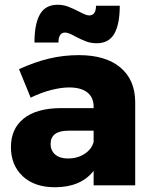

<svg xmlns="http://www.w3.org/2000/svg" viewBox="-20 -780 641 808"><path d="M549 -352V0H374V-61Q320 8 211 8Q125 8 75.5 -38.5Q26 -85 26 -161Q26 -238 79.5 -281Q133 -324 233 -325H374V-331Q374 -370 347.5 -391Q321 -412 271 -412Q237 -412 194.5 -401Q152 -390 109 -369L60 -489Q126 -519 186.5 -533.5Q247 -548 312 -548Q424 -548 486 -496.5Q548 -445 549 -352ZM374 -183V-230H268Q193 -230 193 -174Q193 -146 212.5 -129.5Q232 -113 266 -113Q306 -113 336 -132.5Q366 -152 374 -183ZM387 -598Q363 -598 343 -605.5Q323 -613 296 -627Q268 -643 254 -643Q226 -643 226 -601H125Q125 -679 148 -719.5Q171 -760 223 -760Q246 -760 267 -752Q288 -744 313 -731Q343 -715 355 -715Q384 -715 384 -756H484Q484 -678 461 -638Q438 -598 387 -598Z"/></svg>

Font: Gontserrat
Style: Bold
Weight: 700
Designer: Julieta Ulanovsky
Foundry: Julieta Ulanovsky
Version: Version 6.001